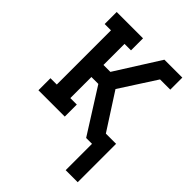

<svg xmlns="http://www.w3.org/2000/svg" viewBox="-201 -623 902 902"><g transform="rotate(45 250.0 -172.5)"><path d="M396 175V0H357L218 -220H172V-80H215V0H40V-80H82V-440H40V-520H215V-440H172V-300H218L357 -520H476V-440H408L292 -260L408 -80H476V175Z"/></g></svg>

Font: Iosevka Curly Slab Medium
Style: Regular
Weight: 500
Monospace: yes
Designer: Belleve Invis
Foundry: Belleve Invis
Version: Version 22.1.2; ttfautohint (v1.8.4)